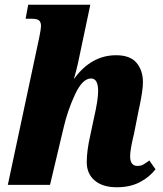

<svg xmlns="http://www.w3.org/2000/svg" viewBox="-20 -780 689 810"><path d="M346 -96Q346 -143 360 -205L377 -285Q394 -359 394 -396Q394 -449 364 -449Q328 -449 296.5 -381.5Q265 -314 248 -240L191 0H13L146 -624Q153 -659 153 -670Q153 -686 145 -693.5Q137 -701 112 -701H88L99 -760H361L308 -509Q300 -475 292 -448H293Q365 -547 470 -547Q529 -547 556 -515Q583 -483 583 -433Q583 -415 579 -388.5Q575 -362 570 -338Q566 -322 565 -315L545 -214L540 -193Q529 -144 529 -121Q529 -80 560 -80Q573 -80 582 -84.5Q591 -89 610 -103L636 -66Q611 -33 570 -11.5Q529 10 473 10Q413 10 379.5 -18.5Q346 -47 346 -96Z"/></svg>

Font: Noto Serif NarrowBlack
Style: Italic
Weight: 900
Width: 4
Italic angle: -12°
Designer: Monotype Design Team
Foundry: Monotype Imaging Inc.
Version: Version 1.001